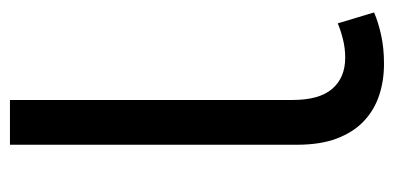

<svg xmlns="http://www.w3.org/2000/svg" viewBox="-223 -557 792 386"><g transform="rotate(-90 173.0 -364.0)"><path d="M165 -172Q165 -118 187.5 -92Q210 -66 250 -66Q269 -66 287 -70.5Q305 -75 319 -81L341 -8Q323 0 296.5 6Q270 12 238 12Q203 12 173.5 2Q144 -8 122 -29Q100 -50 87.5 -83Q75 -116 75 -163V-740H165Z"/></g></svg>

Font: ABeeZee
Style: Regular
Weight: 400
Designer: Anja Meiners
Foundry: Anja Meiners
Version: Version 1.001